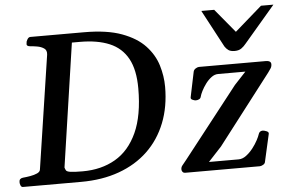

<svg xmlns="http://www.w3.org/2000/svg" viewBox="-52 -819 1359 894"><g transform="rotate(-5 628.0 -372.0)"><path d="M6.3 -24.9Q6.3 -41 23.9 -43Q40 -44.4 58.6 -47.6Q77.1 -50.8 91.1 -57.1Q105 -63.5 106 -74.2L186 -604Q188.5 -624.5 175 -633.5Q161.6 -642.6 142.8 -645.8Q124 -648.9 109.9 -649.9Q94.7 -651.4 94.7 -660.6Q94.7 -662.6 95.7 -668Q95.2 -673.3 101.1 -683.1Q106.9 -692.9 115.2 -692.9H365.7Q473.6 -692.9 542.7 -667.2Q611.8 -641.6 650.6 -599.9Q689.5 -558.1 704.8 -507.8Q720.2 -457.5 720.2 -407.2Q720.2 -314 690.4 -238.8Q660.6 -163.6 605 -110.4Q549.3 -57.1 470.2 -28.6Q391.1 0 292 0H20Q12.2 0 8.8 -9.8Q5.4 -19.5 6.3 -24.9ZM220.7 -73.2Q223.1 -64.5 226.6 -59.1Q230 -53.7 246.3 -51Q262.7 -48.3 303.7 -48.3Q391.1 -48.3 456.5 -86.2Q522 -124 558.6 -204.1Q595.2 -284.2 595.2 -410.6Q595.2 -497.6 566.4 -550Q537.6 -602.5 481.4 -626.2Q425.3 -649.9 342.8 -649.9H305.7ZM778.8 0Q771 0 766.6 -5.1Q762.2 -10.3 762.2 -17.1Q762.2 -27.3 768.1 -34.7Q773.9 -42 788.6 -60.1L1044.9 -387.2L1098.6 -444.8H971.2Q954.6 -444.8 939.5 -433.3Q924.3 -421.9 912.1 -405.3Q899.9 -388.7 891.8 -372.6Q883.8 -356.4 881.8 -347.7Q879.9 -338.4 872.3 -335Q864.7 -331.5 856.9 -331.5Q851.6 -331.5 842 -335.7Q832.5 -339.8 834.5 -348.1L858.9 -465.3Q860.8 -474.1 869.1 -479.5Q877.4 -484.9 884.8 -485.4H1196.8Q1222.2 -485.4 1222.2 -468.8Q1222.2 -457.5 1216.6 -449.2Q1210.9 -440.9 1204.1 -431.2L955.1 -107.4L893.1 -40.5H1031.7Q1050.3 -40.5 1067.6 -53.7Q1085 -66.9 1099.4 -85.4Q1113.8 -104 1123 -121.6Q1132.3 -139.2 1134.8 -147.9Q1139.2 -164.1 1155.3 -164.1Q1160.6 -164.1 1171.9 -159.9Q1183.1 -155.8 1182.1 -147.5L1153.3 -20Q1152.3 -10.7 1143.8 -5.6Q1135.3 -0.5 1127.9 0ZM1057.6 -544.9Q1038.6 -544.9 1028.6 -552Q1018.6 -559.1 1011.7 -569.8L918.9 -744.1H979L1070.8 -633.3L1197.8 -744.1H1255.9L1110.8 -574.2Q1101.1 -562 1089.1 -553.5Q1077.1 -544.9 1057.6 -544.9Z"/></g></svg>

Font: Gelasio Medium
Style: Italic
Weight: 500
Italic angle: -8.5°
Designer: Eben Sorkin
Foundry: Eben Sorkin
Version: Version 1.008